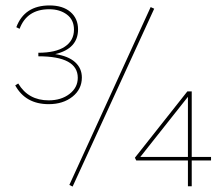

<svg xmlns="http://www.w3.org/2000/svg" viewBox="-20 -685 817 706"><path d="M281 -400Q281 -357 246.5 -329.5Q212 -302 159 -302Q74 -302 36 -371L47 -378Q84 -316 159 -316Q205 -316 235.5 -339.5Q266 -363 266 -399Q266 -478 121 -478V-491Q185 -491 218.5 -513.5Q252 -536 252 -576Q252 -612 226 -631.5Q200 -651 161 -651Q79 -651 52 -579L40 -585Q70 -665 162 -665Q211 -665 239 -641Q267 -617 267 -577Q267 -506 183 -486Q231 -479 256 -456.5Q281 -434 281 -400ZM534 -659 547 -653 247 1 235 -5ZM756 -108V-95H685V0H671V-95H481L476 -105L669 -349H685V-108ZM496 -108H671V-329Z"/></svg>

Font: EauTestText Thin
Style: Italic
Weight: 250
Italic angle: -12°
Designer: Christian Thalmann (Catharsis Fonts)
Version: Version 0.001;PS 000.001;hotconv 1.0.88;makeotf.lib2.5.64775